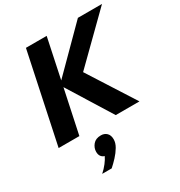

<svg xmlns="http://www.w3.org/2000/svg" viewBox="-230 -870 1245 1331"><g transform="rotate(-30 392.5 -204.5)"><path d="M25 0 176 -715H342L275 -397L592 -715H785L435 -371L672 0H482L265 -349L191 0ZM273 306H197Q223 283 243.5 256.5Q264 230 274 208Q237 196 237 153Q237 122 258.5 96Q280 70 322 70Q350 70 368 87.5Q386 105 386 138Q386 167 368 197.5Q350 228 324 256Q298 284 273 306Z"/></g></svg>

Font: Wix Madefor Text ExtraBold
Style: Italic
Weight: 800
Italic angle: -12°
Designer: Dalton Maag Ltd
Foundry: Dalton Maag Ltd
Version: Version 3.100